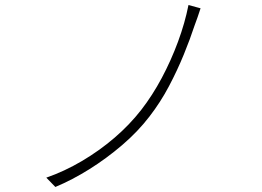

<svg xmlns="http://www.w3.org/2000/svg" viewBox="-20 -743 1040 763"><path d="M777 -710Q772 -695 765.5 -675.5Q759 -656 753 -641Q736 -589 710.5 -526.5Q685 -464 651.5 -400.5Q618 -337 574 -280Q528 -220 465.5 -166.5Q403 -113 335 -70.5Q267 -28 200 0L164 -37Q236 -62 305.5 -103Q375 -144 435 -195.5Q495 -247 541 -306Q586 -364 623 -433.5Q660 -503 687.5 -577.5Q715 -652 729 -723Z"/></svg>

Font: Noto Sans KR ExtraLight
Style: Regular
Weight: 250
Designer: Ryoko NISHIZUKA  (kana, bopomofo & ideographs); Paul D. Hunt (Latin, Greek & Cyrillic); Sandoll Communications , Soo-you
Foundry: Adobe
Version: Version 2.004-H2;hotconv 1.0.118;makeotfexe 2.5.65603